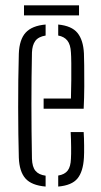

<svg xmlns="http://www.w3.org/2000/svg" viewBox="-20 -698 382 724"><path d="M51 -103.5Q50 -145 49.2 -193Q48.5 -241 48.5 -292.5Q48.5 -344 49 -395.5Q49.5 -447 51 -495.5Q53 -549 76.8 -575Q100.5 -601 152 -605.5V-564Q124.5 -559.5 113 -543.5Q101.5 -527.5 100.5 -500Q99.5 -454 99 -405Q98.5 -356 98.5 -305.2Q98.5 -254.5 99 -202.8Q99.5 -151 100.5 -99.5Q101.5 -68.5 113.8 -53.8Q126 -39 152 -35.5V5.5Q99 1 76 -25Q53 -51 51 -103.5ZM199.5 5.5V-36Q224 -40 235.2 -54.8Q246.5 -69.5 247.5 -99.5Q248.5 -114.5 248.2 -143.5Q248 -172.5 246.5 -200H295.5Q297 -178.5 297.2 -149Q297.5 -119.5 296.5 -103.5Q293.5 -51 272.2 -25Q251 1 199.5 5.5ZM144.5 -288V-326.5H247.5Q248.5 -360.5 248.8 -396Q249 -431.5 248.8 -459.8Q248.5 -488 247.5 -500Q246 -530 234 -545Q222 -560 199.5 -564V-605.5Q250.5 -600.5 272.2 -573.8Q294 -547 296.5 -496.5Q297 -485.5 297.5 -451.2Q298 -417 297.8 -372.8Q297.5 -328.5 295.5 -288ZM70.5 -678H278V-640H70.5Z"/></svg>

Font: Big Shoulders Stencil Text Thin ExtraLight
Style: Regular
Weight: 250
Version: Version 2.001